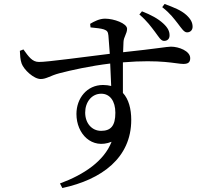

<svg xmlns="http://www.w3.org/2000/svg" viewBox="-20 -864 1040 967"><path d="M806 -658C823 -658 834 -668 834 -686C834 -706 826 -724 802 -746C776 -770 741 -789 695 -807L682 -791C722 -757 741 -729 761 -703C779 -679 790 -658 806 -658ZM489 -205C443 -205 409 -243 409 -297C409 -349 441 -392 490 -392C533 -392 561 -356 561 -296C561 -230 538 -205 489 -205ZM922 -701C938 -701 950 -712 950 -729C950 -749 942 -767 918 -789C891 -813 857 -826 809 -844L797 -828C839 -795 856 -770 876 -745C895 -720 907 -701 922 -701ZM185 -466C214 -466 233 -483 279 -495C336 -510 435 -532 535 -544L540 -431C528 -434 514 -436 499 -436C417 -436 365 -368 365 -290C365 -189 443 -110 542 -150C504 -53 404 15 282 60L294 83C494 40 641 -70 641 -260C641 -316 628 -365 599 -396V-550C794 -566 867 -542 903 -542C925 -542 938 -548 938 -571C938 -607 881 -629 841 -629C821 -629 771 -619 600 -601L602 -653C603 -678 620 -695 620 -719C620 -746 554 -770 509 -770C481 -770 454 -756 434 -744L436 -726C465 -723 488 -721 503 -716C519 -710 524 -705 526 -685L533 -593C416 -579 215 -551 176 -552C142 -552 124 -579 98 -615L80 -608C81 -587 82 -563 89 -544C100 -513 150 -466 185 -466Z"/></svg>

Font: Source Han Serif SC Medium
Style: Regular
Weight: 500
Designer: Ryoko NISHIZUKA 西塚涼子 (kana & ideographs); Frank Grießhammer (Latin, Greek & Cyrillic); Wenlong ZHANG 张文龙 (bopomofo); San
Foundry: Adobe
Version: Version 2.003;hotconv 1.1.1;makeotfexe 2.6.0